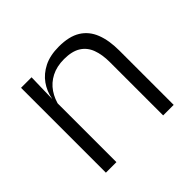

<svg xmlns="http://www.w3.org/2000/svg" viewBox="-127 -639 780 780"><g transform="rotate(-45 262.5 -249.0)"><path d="M460.5 0H400V-306Q400 -349.5 388.2 -381Q376.5 -412.5 349.5 -429.5Q322.5 -446.5 277 -446.5Q235 -446.5 204 -430.5Q173 -414.5 154 -386.5Q135 -358.5 128 -322.5L115.5 -367.5H129Q135.5 -403.5 156.2 -432.8Q177 -462 212.2 -479.8Q247.5 -497.5 298 -497.5Q357 -497.5 392.5 -475.5Q428 -453.5 444.2 -412.2Q460.5 -371 460.5 -312ZM131.5 0H71V-487.5H131.5L128.5 -367L131.5 -364Z"/></g></svg>

Font: Anek Kannada Light
Style: Regular
Weight: 300
Designer: Vaishnavi Murthy, Maithili Shingre (Kannada) & Yesha Goshar (Latin)
Foundry: Ek Type
Version: Version 1.003